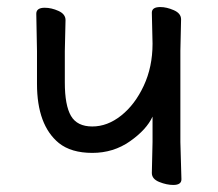

<svg xmlns="http://www.w3.org/2000/svg" viewBox="-20 -509 618 545"><path d="M472 16Q453 16 432 7.5Q411 -1 411 -18L413 -106V-178Q396 -141 349 -108Q302 -75 242 -75Q182 -75 147 -103Q85 -154 85 -271V-364L83 -470Q83 -487 107 -487Q126 -487 146 -478Q166 -469 166 -452L164 -364V-275Q164 -210 181.5 -180Q199 -150 242 -150Q285 -150 324 -181Q363 -212 388 -265.5Q413 -319 413 -385L411 -473Q411 -489 435 -489Q453 -489 473.5 -480Q494 -471 494 -454L492 -365V-106L495 0Q495 16 472 16Z"/></svg>

Font: LXGW WenKai Lite
Style: Bold
Weight: 700
Designer: LXGW / Fontworks Inc.
Foundry: LXGW / Fontworks Inc.
Version: Version 1.330;April 28, 2024